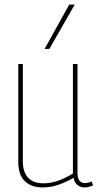

<svg xmlns="http://www.w3.org/2000/svg" viewBox="-20 -810 429 840"><path d="M165 10Q118 10 89 -17Q60 -44 60 -103V-530H80V-103Q80 -58 102.5 -33Q125 -8 171 -8Q203 -8 236 -20Q269 -32 299 -51V-530H319V-55Q319 -29 328 -19Q337 -9 351 -9Q366 -9 381 -16L387 1Q376 6 367 8Q358 10 350 10Q333 10 319 -0.5Q305 -11 302 -32Q269 -13 235.5 -1.5Q202 10 165 10ZM175 -596 283 -790H307L196 -596Z"/></svg>

Font: Georama SemiCondensed Thin
Style: Regular
Weight: 100
Width: 4
Designer: Jean-Baptiste Levee
Foundry: Production Type
Version: Version 1.000